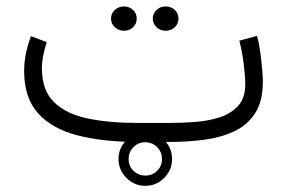

<svg xmlns="http://www.w3.org/2000/svg" viewBox="-20 -445 900 602"><path d="M514.2 0H410.2Q301.8 0 222.2 -20.8Q142.6 -41.5 99.1 -90.1Q55.7 -138.7 55.7 -222.2Q55.7 -251 61.5 -278.3Q67.4 -305.7 77.1 -331.5L126.5 -313Q120.1 -293 115.7 -271.5Q111.3 -250 111.3 -230Q111.8 -161.6 149.4 -124.8Q187 -87.9 254.2 -73.7Q321.3 -59.6 410.2 -59.6H514.2Q549.8 -59.6 590.6 -62.5Q631.3 -65.4 667.2 -76.7Q703.1 -87.9 726.1 -112.5Q749 -137.2 749 -181.2Q749 -203.1 744.4 -242.2Q739.7 -281.2 730.5 -317.4L785.6 -332.5Q792 -311 795.9 -282.5Q799.8 -253.9 802 -228.3Q804.2 -202.6 804.2 -189Q804.2 -128.4 780.3 -90.8Q756.3 -53.2 715.3 -33.7Q674.3 -14.2 622.3 -7.1Q570.3 0 514.2 0ZM459 -386.7Q459 -402.3 470.7 -413.6Q482.4 -424.8 499.5 -424.8Q516.6 -424.8 528.1 -413.8Q539.6 -402.8 539.6 -386.7Q539.6 -370.6 528.1 -359.6Q516.6 -348.6 499.5 -348.6Q482.4 -348.6 470.7 -359.9Q459 -371.1 459 -386.7ZM328.1 -386.7Q328.1 -402.3 339.8 -413.6Q351.6 -424.8 368.7 -424.8Q385.7 -424.8 397.2 -413.8Q408.7 -402.8 408.7 -386.7Q408.7 -370.6 397.2 -359.6Q385.7 -348.6 368.7 -348.6Q351.6 -348.6 339.8 -359.9Q328.1 -371.1 328.1 -386.7ZM351.6 53.7Q351.6 19 376.5 -5.6Q401.4 -30.3 435.5 -30.3Q470.2 -30.3 494.9 -5.6Q519.5 19 519.5 53.7Q519.5 87.9 494.9 112.8Q470.2 137.7 435.5 137.7Q401.4 137.7 376.5 112.8Q351.6 87.9 351.6 53.7ZM383.3 53.7Q383.3 75.7 398.7 90.6Q414.1 105.5 435.5 105.5Q457.5 105.5 472.7 90.6Q487.8 75.7 487.8 53.7Q487.8 31.7 472.7 16.4Q457.5 1 435.5 1Q413.6 1 398.4 16.4Q383.3 31.7 383.3 53.7Z"/></svg>

Font: Vazirmatn RD ExtraLight
Style: Regular
Weight: 200
Designer: Saber Rastikerdar
Foundry: Saber Rastikerdar
Version: Version 32.102